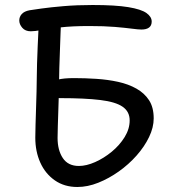

<svg xmlns="http://www.w3.org/2000/svg" viewBox="-20 -732 702 767"><path d="M289 15Q237 15 199 -11.5Q161 -38 141 -82.5Q121 -127 121 -182Q121 -204 122 -234.5Q123 -265 124 -299Q125 -333 126 -366Q127 -399 127 -426Q127 -445 128 -478Q129 -511 130.5 -546Q132 -581 133.5 -610Q135 -639 135 -652L224 -649Q223 -635 222 -603Q221 -571 219.5 -533Q218 -495 217 -460.5Q216 -426 216 -406Q216 -386 215 -355Q214 -324 213 -291Q212 -258 211 -228.5Q210 -199 210 -181Q210 -132 231 -100.5Q252 -69 295 -69Q325 -69 360 -84.5Q395 -100 426.5 -126Q458 -152 478 -184.5Q498 -217 498 -251Q498 -286 470 -305.5Q442 -325 380.5 -332.5Q319 -340 221 -340Q200 -340 189 -345Q178 -350 174 -358Q170 -366 170 -376Q170 -389 179.5 -398.5Q189 -408 211.5 -414Q234 -420 276 -420Q320 -420 365.5 -417Q411 -414 452 -405Q493 -396 525 -378Q557 -360 575.5 -331.5Q594 -303 594 -259Q594 -223 575.5 -184.5Q557 -146 525.5 -110.5Q494 -75 454.5 -47Q415 -19 372.5 -2Q330 15 289 15ZM103 -607Q81 -607 69 -621Q57 -635 57 -650Q57 -665 67 -676Q77 -687 98 -691Q110 -693 146 -698Q182 -703 234.5 -707.5Q287 -712 350 -712Q441 -712 492.5 -703.5Q544 -695 565 -680Q586 -665 586 -646Q586 -630 575.5 -622Q565 -614 545 -614Q533 -614 506.5 -617.5Q480 -621 438.5 -624.5Q397 -628 336 -628Q268 -628 221 -622.5Q174 -617 146 -612Q118 -607 103 -607Z"/></svg>

Font: Shantell Sans Light
Style: Regular
Weight: 400
Version: Version 1.011;[c5ecc13dd]